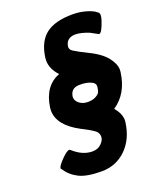

<svg xmlns="http://www.w3.org/2000/svg" viewBox="-142 -832 758 931"><g transform="rotate(-20 237.0 -366.0)"><path d="M211 -368Q211 -351 228.5 -337Q246 -323 271.5 -323Q297 -323 313.5 -332Q330 -341 334 -350.5Q338 -360 340 -376.5Q342 -393 326 -402Q302 -416 259.5 -415Q217 -414 211 -373Q211 -370 211 -368ZM436 -614 431 -616 396 -635Q354 -652 324 -652Q279 -650 273 -609Q271 -593 287 -583Q303 -573 313.5 -567.5Q324 -562 344 -552Q414 -519 442.5 -483.5Q471 -448 471 -417Q471 -411 470 -404Q456 -299 380 -248Q410 -213 410 -179Q410 -174 409 -168Q398 -85 346.5 -34.5Q295 16 219.5 16Q144 16 104 -4Q64 -24 40 -61Q37 -63 37 -66Q37 -77 65.5 -106.5Q94 -136 107 -136Q110 -136 114 -132Q161 -90 211 -90Q239 -90 257 -107.5Q275 -125 275 -143Q275 -161 262 -173Q242 -189 192 -214Q89 -269 89 -345Q89 -352 90 -360Q105 -467 187 -498Q150 -537 150 -581Q150 -589 151 -596Q162 -676 209 -712Q256 -748 346 -748Q380 -748 410 -740Q451 -729 466 -714H467Q474 -709 474 -698Q474 -687 469 -672Q450 -614 436 -614Z"/></g></svg>

Font: Chau Philomene One
Style: Italic
Weight: 400
Designer: Vicente Lamonaca
Foundry: TipoType
Version: Version 1.002